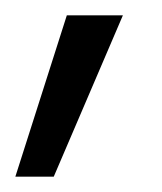

<svg xmlns="http://www.w3.org/2000/svg" viewBox="-30 -742 211 250"><path d="M130 -722H57L-10 -512H40Z"/></svg>

Font: Perun Light
Style: Regular
Weight: 300
Foundry: Copyright (c) Stefan Peev, Context Ltd, 2016
Version: Version 1.089